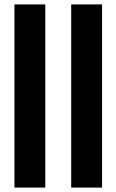

<svg xmlns="http://www.w3.org/2000/svg" viewBox="-20 -851 528 871"><path d="M45.5 0V-831H185.5V0ZM303 0V-831H443V0Z"/></svg>

Font: Merriweather 96pt
Style: Bold
Weight: 700
Version: Version 2.100